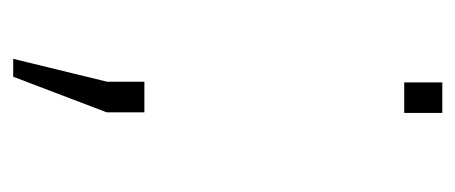

<svg xmlns="http://www.w3.org/2000/svg" viewBox="-224 -337 706 298"><g transform="rotate(90 129.0 -188.0)"><path d="M154.3 -0.5 99.1 144.5H71.3L106.9 -1.5V-59.1H154.3ZM155.3 -462.4H107.9V-521.5H155.3Z"/></g></svg>

Font: Ufes Sans Thin
Style: Regular
Weight: 100
Designer: Ricardo Esteves & Thais Bronze
Foundry: ProDesignUfes - Ricardo Esteves, Thais Bronze (This is a derivative work, based on Roboto family, by Christian Robertson
Version: Version 2.0